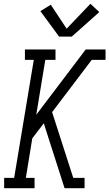

<svg xmlns="http://www.w3.org/2000/svg" viewBox="-20 -997 579 1017"><path d="M2 0V-55H55L159 -680H112V-735H274V-680H220L172 -389L434 -735H539V-680H466L256 -403L368 -55H428V0H322L234 -275L212 -344L151 -264L117 -55H163V0ZM293 -803 194 -938 249 -972 333 -845 459 -977 506 -933 360 -803Z"/></svg>

Font: Iosevka Slab Light
Style: Italic
Weight: 300
Italic angle: -9°
Monospace: yes
Designer: Belleve Invis
Foundry: Belleve Invis
Version: Version 11.1.1; ttfautohint (v1.8.3)